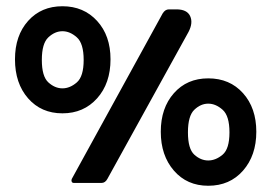

<svg xmlns="http://www.w3.org/2000/svg" viewBox="-20 -586 869 615"><path d="M180 -223Q112 -223 70 -271Q28 -319 28 -396Q28 -472 70 -519Q112 -566 180 -566Q248 -566 291 -519Q334 -472 334 -396Q334 -319 291 -271Q248 -223 180 -223ZM217 0Q211 0 209.5 -4.5Q208 -9 210 -13L501 -543Q509 -556 521 -556H545Q579 -556 589 -534.5Q599 -513 584 -484L324 -13Q317 0 305 0ZM180 -303Q204 -303 226 -322Q248 -341 248 -394Q248 -447 226 -466.5Q204 -486 180 -486Q156 -486 135 -466.5Q114 -447 114 -394Q114 -341 135 -322Q156 -303 180 -303ZM647 9Q579 9 537 -39.5Q495 -88 495 -164Q495 -240 537 -287.5Q579 -335 647 -335Q716 -335 758.5 -287.5Q801 -240 801 -164Q801 -88 758.5 -39.5Q716 9 647 9ZM647 -72Q671 -72 693 -90.5Q715 -109 715 -162Q715 -215 693 -234.5Q671 -254 647 -254Q623 -254 602.5 -234.5Q582 -215 582 -162Q582 -109 602.5 -90.5Q623 -72 647 -72Z"/></svg>

Font: Zain ExtraBold
Style: Regular
Weight: 800
Designer: Zain,Boutros
Foundry: Mobile Telecommunications Company (Zain), 2024
Version: Version 1.50; ttfautohint (v1.8.4)